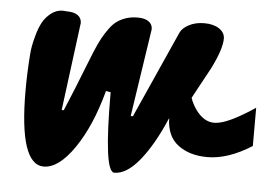

<svg xmlns="http://www.w3.org/2000/svg" viewBox="-41 -521 808 574"><g transform="rotate(5 363.5 -234.5)"><path d="M289.1 -238.8 274.9 -241.2Q246.6 -135.3 200.2 -67.6Q153.8 0 108.9 0Q35.2 0 35.2 -222.2Q35.2 -274.4 39.6 -333Q40.5 -343.8 42.5 -355.2Q44.4 -366.7 50.5 -388.9Q56.6 -411.1 65.4 -427.5Q74.2 -443.8 90.1 -456.5Q106 -469.2 126 -469.2L137.7 -468.3Q159.2 -468.3 170.7 -460Q182.1 -451.7 182.1 -437L147.9 -172.9L154.3 -173.3Q168 -205.6 183.1 -242.9Q198.2 -280.3 207.3 -304Q216.3 -327.6 227.3 -354Q238.3 -380.4 246.8 -396Q255.4 -411.6 266.6 -427Q277.8 -442.4 289.6 -450.4Q301.3 -458.5 316.4 -463.4Q331.5 -468.3 350.6 -468.3Q372.1 -468.3 383.5 -460Q395 -451.7 395 -437L355 -172.9L361.8 -173.3L478.5 -434.1Q484.9 -448.2 504.6 -458.5Q524.4 -468.8 550.3 -468.8Q578.1 -468.8 595.2 -457.3Q612.3 -445.8 612.3 -427.7Q612.3 -396.5 582 -335.9Q565.9 -306.6 546.4 -270.5Q542 -262.2 531.7 -243.2Q538.1 -224.6 549.3 -209Q573.7 -174.8 605 -174.8Q632.8 -174.8 681.6 -202.6Q705.1 -215.8 726.6 -230.5V-115.7Q655.8 -70.8 593.8 -70.8Q540 -70.8 505.6 -96.9Q471.2 -123 470.2 -177.2Q435.5 -95.7 396.7 -47.9Q357.9 0 320.8 0Q289.1 0 289.1 -238.8Z"/></g></svg>

Font: iCiel Pacifico
Style: Regular
Weight: 400
Designer: Vernon Adams
Foundry: Vernon Adams
Version: Version 1.00 September 26, 2014, initial release